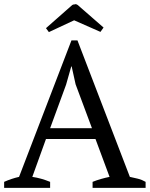

<svg xmlns="http://www.w3.org/2000/svg" viewBox="-20 -907 723 927"><path d="M222 -288H424L345 -500L326 -586H324L299 -498ZM222 0H0V-29Q36 -45 72 -53L325 -712H354L607 -53Q627 -49 646.5 -44Q666 -39 683 -29V0H427V-29Q447 -37 468 -43Q489 -49 509 -53L441 -236H202L136 -53Q178 -47 222 -29ZM216 -752 202 -771 329 -883Q334 -886 342 -886Q343 -886 343 -887Q350 -887 355 -883L480 -774L465 -753L338 -809Z"/></svg>

Font: PTSerif
Style: Regular
Weight: 400
Designer: A.Korolkova, O.Umpeleva, V.Yefimov
Foundry: ParaType Ltd
Version: Version 1.000W OFL; ttfautohint (v1.2) -l 8 -r 50 -G 200 -x 